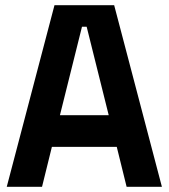

<svg xmlns="http://www.w3.org/2000/svg" viewBox="-20 -720 650 740"><path d="M6 0 190 -700H420L604 0H468L430 -154H180L142 0ZM399 -276 314 -617H296L211 -276Z"/></svg>

Font: Space Grotesk Frontify
Style: Bold
Weight: 700
Designer: Florian Karsten
Version: Version 2.000